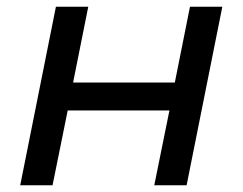

<svg xmlns="http://www.w3.org/2000/svg" viewBox="-20 -550 720 570"><path d="M40 0 146 -530H242L197 -305H499L544 -530H640L534 0H438L483 -222H181L136 0Z"/></svg>

Font: Montserrat Medium
Style: Italic
Weight: 500
Italic angle: -11.3°
Designer: Julieta Ulanovsky
Foundry: Julieta Ulanovsky
Version: Version 9.000; ttfautohint (v1.8.4.7-5d5b)